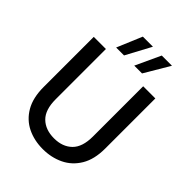

<svg xmlns="http://www.w3.org/2000/svg" viewBox="-258 -1044 1184 1184"><g transform="rotate(45 334.0 -451.5)"><path d="M333 12Q258 12 197.5 -17.5Q137 -47 101.5 -108Q66 -169 66 -263V-700H172V-262Q172 -170 216 -127Q260 -84 335 -84Q409 -84 453 -127Q497 -170 497 -262V-700H603V-263Q603 -169 566.5 -108Q530 -47 468.5 -17.5Q407 12 333 12ZM368 -751 444 -915H533L436 -751ZM210 -751 279 -915H367L279 -751Z"/></g></svg>

Font: Ultramarine Medium
Style: Regular
Weight: 500
Designer: Colophon Foundry, Jonny Pinhorn
Foundry: Colophon Foundry
Version: Version 1.200; ttfautohint (v1.8.3)